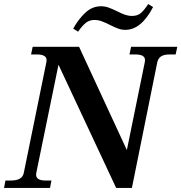

<svg xmlns="http://www.w3.org/2000/svg" viewBox="-43 -932 899 952"><path d="M320 -790Q345 -836 379.5 -868.5Q414 -901 458 -901Q477 -901 494 -895Q511 -889 536 -877Q559 -865 576.5 -859Q594 -853 612 -853Q638 -853 654.5 -866.5Q671 -880 692 -912L716 -897Q657 -784 579 -784Q560 -784 543.5 -790Q527 -796 503 -808Q479 -820 461.5 -826.5Q444 -833 425 -833Q401 -833 383.5 -819.5Q366 -806 344 -775ZM-16 -37H12Q68 -37 75 -75L187 -624Q188 -628 188 -634Q188 -662 140 -662H111L119 -700H349L586 -188L675 -624Q676 -628 676 -634Q676 -662 629 -662H599L607 -700H836L828 -662H799Q771 -662 756.5 -653Q742 -644 737 -624L611 0H533L247 -611L137 -75Q136 -72 136 -66Q136 -37 182 -37H212L205 0H-23Z"/></svg>

Font: Taviraj SemiBold
Style: Italic
Weight: 600
Italic angle: -12°
Designer: Katatrad Team
Foundry: CadsonDemak
Version: Version 1.001